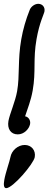

<svg xmlns="http://www.w3.org/2000/svg" viewBox="-65 -687 260 990"><path d="M-11.2 123.2C-15.1 145 -35.9 201.4 -42.8 240.5C-47.2 265 -45.8 283.2 -33.1 283.2C1.5 283.2 108.1 157.7 114.2 123.2C120.3 88.6 97.1 60.5 62.5 60.5C28 60.5 -5.2 88.6 -11.2 123.2ZM23.3 -216.7C14 -163.5 -15.2 -98.7 -21.5 -63.2C-28.5 -23.3 -9.7 5.9 26.4 5.9C58.9 5.9 84 -21 89.7 -45.5L90.2 -48.2C93.4 -66.4 82.1 -84.5 64.4 -87.3C77.3 -127.2 94.2 -167.3 103.6 -220.7C121.1 -319.9 104.7 -379.5 123.4 -485.4C138.5 -571.1 161.8 -613.9 164.3 -628.2C168.1 -650 153.9 -667.3 132.1 -667.3C114.8 -667.3 95.1 -653.6 88.4 -636.4C68.3 -586.6 53.7 -535.6 44.7 -484.5C25.8 -377.4 37.5 -297 23.3 -216.7Z"/></svg>

Font: TudorRose
Style: Oblique
Weight: 500
Italic angle: 10°
Version: Version 001.000